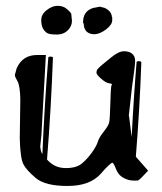

<svg xmlns="http://www.w3.org/2000/svg" viewBox="-20 -612 549 650"><path d="M300.3 -496.1H300.8C312.8 -496.7 325.7 -502.3 339.4 -512.7C353 -523.1 359.9 -533.4 359.9 -543.5V-554.2H358.9C357.9 -567.9 349.6 -578.3 334 -585.4L317.9 -589.4L295.4 -585C272.6 -578.1 261.2 -562 261.2 -536.6V-533.2H263.2C263.8 -508.5 276.2 -496.1 300.3 -496.1ZM223.6 -541.5 221.2 -565.4C219.2 -569.7 214.1 -575.2 205.8 -582C197.5 -588.9 187.3 -592.3 175 -592.3C162.8 -592.3 150.6 -587.5 138.2 -577.9C125.8 -568.3 119.6 -557 119.6 -543.9C119.6 -530.9 122 -520.8 126.7 -513.4C131.4 -506.1 136.6 -501.2 142.3 -498.8C148 -496.3 158.3 -495.1 173.1 -495.1C187.9 -495.1 200 -499.8 209.5 -509.3C218.9 -518.7 223.6 -529.5 223.6 -541.5ZM416 -219.7 426.8 -316.4C433.9 -364.9 437.5 -394.7 437.5 -405.8V-406.2C437.5 -416.7 434.1 -424.6 427.2 -430.2C420.7 -435.7 411.5 -438.5 399.7 -438.5C387.8 -438.5 373.7 -431.8 357.4 -418.5C341.1 -405.1 331.5 -397.2 328.4 -394.8C325.3 -392.3 321.6 -389.2 317.4 -385.3C313.2 -381.3 310.3 -378.2 308.8 -375.7C307.4 -373.3 306.6 -370 306.6 -365.7C306.6 -361.5 311.8 -354.8 322.3 -345.7C332.7 -336.6 341 -331.5 347.2 -330.6C353.4 -329.6 357.3 -328.6 358.9 -327.6C358.9 -327.3 358.7 -326.7 358.4 -325.7C358.1 -324.7 357.4 -322.3 356.4 -318.4C355.5 -314.5 354.5 -295.1 353.5 -260.3C352.5 -225.4 351.2 -204.4 349.6 -197.3C348 -190.1 341.9 -179.9 331.3 -166.5C320.7 -153.2 314 -141.8 311.3 -132.3C308.5 -122.9 301.9 -110.8 291.5 -96.2C281.1 -81.5 269.7 -69 257.3 -58.6C245 -48.2 226.9 -43 203.1 -43C179.4 -43 159.7 -50.9 144 -66.9L139.2 -71.8C148.3 -185.4 154.9 -300.3 159.2 -416.5V-417C159.2 -418.9 156.7 -420.1 151.9 -420.4H149.9C146 -420.4 143.9 -419.4 143.6 -417.5C134.8 -309.1 128.1 -200 123.5 -90.3C120.9 -94.6 119.2 -98.5 118.4 -102.1C117.6 -105.6 116.9 -110 116.2 -115.2L117.2 -125.5L120.1 -153.3L135.3 -425.8H105.5C72.9 -425.8 50 -411 36.6 -381.3L30.3 -358.4C30.3 -354.2 33.2 -347.1 39.1 -337.2C44.9 -327.2 48.2 -306.6 48.8 -275.4L46.9 -142.1C48.2 -98.1 52.2 -69.5 59.1 -56.2C65.9 -42.8 79.9 -27.2 101.1 -9.3C122.2 8.6 158.1 17.6 208.7 17.6C259.4 17.6 296.9 3.7 321.3 -23.9C330.7 -35 339 -43.9 346.2 -50.5C353.4 -57.2 357.9 -60.9 359.9 -61.5C363.1 -60.9 367.1 -54.4 371.8 -42C376.5 -29.6 382.7 -20.6 390.4 -14.9C398 -9.2 407.4 -4.9 418.5 -2C425 -1 431.3 -0.5 437.5 -0.5C440.8 -0.5 443.8 -0.7 446.8 -1C450.4 -2.3 455.6 -6.7 462.4 -14.2L481.4 -34.2L439.9 -81.5C448.4 -187 454.6 -293.5 458.5 -400.9C458.5 -403.2 455.9 -404.5 450.7 -404.8H448.7C444.8 -404.8 442.7 -403.8 442.4 -401.9C435.5 -317.5 430 -232.9 425.8 -147.9L417 -217.8Z"/></svg>

Font: Drukaatie burti
Style: Regular
Weight: 400
Version: Version 0.14.4